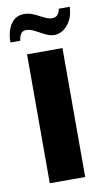

<svg xmlns="http://www.w3.org/2000/svg" viewBox="-100 -686 399 726"><g transform="rotate(-10 99.0 -323.5)"><path d="M31 0V-495H167V0ZM147 -549Q131 -549 117 -555.5Q103 -562 89 -570Q78 -576 66.5 -581Q55 -586 43 -586Q30 -586 23 -576Q16 -566 15 -550H-23Q-23 -594 -4.5 -620.5Q14 -647 45 -647Q62 -647 76.5 -641.5Q91 -636 103 -629Q115 -623 126 -618Q137 -613 148 -613Q163 -613 170 -622Q177 -631 179 -644H221Q220 -613 208.5 -592Q197 -571 180.5 -560Q164 -549 147 -549Z"/></g></svg>

Font: Alumni Sans Thin ExtraBold
Style: Regular
Weight: 800
Version: Version 1.018